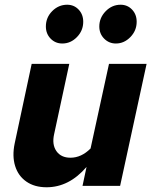

<svg xmlns="http://www.w3.org/2000/svg" viewBox="-20 -786 646 812"><path d="M177 6Q126 6 91.5 -18Q57 -42 44 -84Q31 -126 42 -179L114 -516H273L209 -219Q199 -175 218.5 -147Q238 -119 278 -119Q324 -119 363 -158L441 -516H600L488 0H329L346 -80Q272 6 177 6ZM243.5 -602Q214 -602 194 -622.7Q174 -643.4 174 -674Q174 -712 200.8 -739Q227.7 -766 264 -766Q293 -766 312.5 -745.5Q332 -725 332 -694Q332 -656.5 305.5 -629.3Q279 -602 243.5 -602ZM470 -602Q440.8 -602 420.4 -622.7Q400 -643.4 400 -674Q400 -710.8 426.8 -738.4Q453.7 -766 490 -766Q519 -766 538.5 -745.5Q558 -725 558 -694Q558 -656.5 531.5 -629.3Q505 -602 470 -602Z"/></svg>

Font: Red Hat Text VF
Style: Italic
Weight: 400
Italic angle: -12°
Designer: Pentagram, MCKL
Foundry: Pentagram, MCKL
Version: Version 1.023